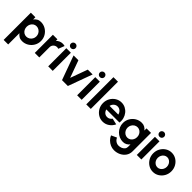

<svg xmlns="http://www.w3.org/2000/svg" viewBox="235 -2122 3743 3743"><g transform="rotate(45 2107.0 -250.0)"><path d="M185 250H60V-500H185V-438.5Q209 -471.5 244.5 -492.2Q280 -513 327.5 -513Q400 -513 459.8 -477.5Q519.5 -442 555 -382.2Q590.5 -322.5 590.5 -250Q590.5 -177 555 -117Q519.5 -57 459.8 -21.5Q400 14 327.5 14Q280 14 244.5 -6.8Q209 -27.5 185 -60.5ZM325.5 -393Q288 -393 258.8 -373.8Q229.5 -354.5 212.5 -322Q195.5 -289.5 195.5 -250Q195.5 -210.5 212.2 -178Q229 -145.5 258.5 -126.2Q288 -107 325.5 -107Q363.5 -107 394.5 -126Q425.5 -145 444.2 -177.5Q463 -210 463 -250Q463 -289 444.5 -321.5Q426 -354 394.8 -373.5Q363.5 -393 325.5 -393Z M668.5 0 668 -500H793V-457Q819 -483.5 854 -498.8Q889 -514 929 -514Q957 -514 984.5 -506L935 -380Q917.5 -387.5 897.5 -387.5Q854 -387.5 823.5 -357Q793 -326.5 793 -283V0Z M1038.5 -500H1163.5V0H1038.5ZM1101.5 -563Q1074 -563 1055.2 -581.2Q1036.5 -599.5 1036.5 -627Q1036.5 -654 1055.2 -672.5Q1074 -691 1101.5 -691Q1128 -691 1146.8 -672.5Q1165.5 -654 1165.5 -627Q1165.5 -599.5 1147 -581.2Q1128.5 -563 1101.5 -563Z M1580.5 0H1419.5L1237.5 -500.5H1370.5L1500 -143.5L1629.5 -500.5H1763Z M1836.5 -500H1961.5V0H1836.5ZM1899.5 -563Q1872 -563 1853.2 -581.2Q1834.5 -599.5 1834.5 -627Q1834.5 -654 1853.2 -672.5Q1872 -691 1899.5 -691Q1926 -691 1944.8 -672.5Q1963.5 -654 1963.5 -627Q1963.5 -599.5 1945 -581.2Q1926.5 -563 1899.5 -563Z M2087.5 0V-750H2212.5V0Z M2549.5 13Q2480.5 13 2423.8 -22.5Q2367 -58 2333.2 -117.8Q2299.5 -177.5 2299.5 -250.5Q2299.5 -323 2333.2 -383Q2367 -443 2423.8 -478.5Q2480.5 -514 2549.5 -514Q2608 -514 2656.8 -489Q2705.5 -464 2739.8 -421Q2774 -378 2789.2 -323Q2804.5 -268 2795.5 -207.5H2434Q2443.5 -167 2473.8 -139.8Q2504 -112.5 2549.5 -112Q2580 -111.5 2605.8 -126.5Q2631.5 -141.5 2648.5 -167.5L2776 -138Q2745.5 -71.5 2685 -29.2Q2624.5 13 2549.5 13ZM2429.5 -301H2670Q2660.5 -345 2627 -375Q2593.5 -405 2549.5 -405Q2505.5 -405 2472.2 -375.2Q2439 -345.5 2429.5 -301Z M3249 -500H3373.5V9Q3373.5 81.5 3335.2 135.8Q3297 190 3234.8 220Q3172.5 250 3100 250Q3047.5 250 2999 228.8Q2950.5 207.5 2913.2 170.2Q2876 133 2856 85.5L2970 33.5Q2985.5 74.5 3022 99.5Q3058.5 124.5 3100 124.5Q3138 124.5 3172 110.8Q3206 97 3227.5 71.2Q3249 45.5 3249 9V-59Q3225 -27 3190 -7Q3155 13 3109 13Q3055.5 13 3008.2 -7.5Q2961 -28 2925.2 -64.2Q2889.5 -100.5 2869.2 -148Q2849 -195.5 2849 -250Q2849 -322.5 2884.2 -382.2Q2919.5 -442 2978.5 -477.5Q3037.5 -513 3109 -513Q3155 -513 3190 -493.2Q3225 -473.5 3249 -441ZM3111 -107Q3148.5 -107 3177.8 -126.5Q3207 -146 3223.8 -178.5Q3240.5 -211 3240.5 -250Q3240.5 -289.5 3223.8 -322Q3207 -354.5 3177.5 -373.8Q3148 -393 3111 -393Q3074 -393 3043.5 -373.8Q3013 -354.5 2995 -322Q2977 -289.5 2977 -250Q2977 -210.5 2995.2 -178Q3013.5 -145.5 3043.8 -126.2Q3074 -107 3111 -107Z M3481.5 -500H3606.5V0H3481.5ZM3544.5 -563Q3517 -563 3498.2 -581.2Q3479.5 -599.5 3479.5 -627Q3479.5 -654 3498.2 -672.5Q3517 -691 3544.5 -691Q3571 -691 3589.8 -672.5Q3608.5 -654 3608.5 -627Q3608.5 -599.5 3590 -581.2Q3571.5 -563 3544.5 -563Z M3934.5 13Q3865.5 13 3808.8 -22.5Q3752 -58 3718.2 -117.8Q3684.5 -177.5 3684.5 -250Q3684.5 -323 3718.2 -383Q3752 -443 3808.8 -478.5Q3865.5 -514 3934.5 -514Q4003.5 -514 4060.2 -478.5Q4117 -443 4150.8 -383Q4184.5 -323 4184.5 -250Q4184.5 -177.5 4150.8 -117.8Q4117 -58 4060.2 -22.5Q4003.5 13 3934.5 13ZM3934.5 -112Q3970 -112 3998.2 -131Q4026.5 -150 4043 -181.5Q4059.5 -213 4059.5 -250Q4059.5 -288 4042.5 -319.8Q4025.5 -351.5 3997.2 -370.2Q3969 -389 3934.5 -389Q3899 -389 3870.8 -369.8Q3842.5 -350.5 3826 -319Q3809.5 -287.5 3809.5 -250Q3809.5 -211 3826.5 -179.8Q3843.5 -148.5 3872 -130.2Q3900.5 -112 3934.5 -112Z"/></g></svg>

Font: Urbanist
Style: Bold
Weight: 700
Designer: Corey Hu
Foundry: Corey Hu
Version: Version 1.330; ttfautohint (v1.8.4.7-5d5b)